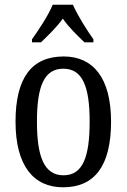

<svg xmlns="http://www.w3.org/2000/svg" viewBox="-20 -786 538 816"><path d="M116 -619V-606H154C185 -636 221 -670 247 -707C272 -670 308 -636 339 -606H377V-619C350 -657 309 -721 290 -766H204C186 -721 143 -657 116 -619ZM248 10C382 10 452 -81 452 -269C452 -456 375 -546 251 -546C115 -546 46 -456 46 -269C46 -81 123 10 248 10ZM250 -41C168 -41 137 -119 137 -269C137 -418 167 -494 249 -494C331 -494 361 -418 361 -269C361 -119 332 -41 250 -41Z"/></svg>

Font: Noto Serif Tamil Condensed
Style: Italic
Weight: 400
Width: 3
Italic angle: -12°
Designer: Indian Type Foundry, Tom Grace, and the Monotype Design Team
Foundry: Monotype Imaging Inc.
Version: Version 2.003